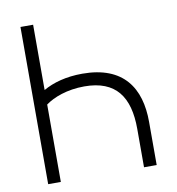

<svg xmlns="http://www.w3.org/2000/svg" viewBox="-81 -793 799 866"><g transform="rotate(-10 318.5 -360.0)"><path d="M128 -720H70V0H128V-354.5C165 -381.5 227.5 -406 307 -406C451.5 -406 509 -322 509 -176V0H567V-198C567 -352 497 -464 308 -464C233.5 -464 173.5 -447 128 -421Z"/></g></svg>

Font: Eudonet Light
Style: Regular
Weight: 300
Designer: Mikhail Sharanda
Foundry: Mikhail Sharanda
Version: Version 4.503;Glyphs 3.1.2 (3151)